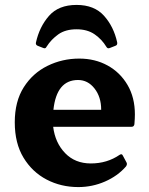

<svg xmlns="http://www.w3.org/2000/svg" viewBox="-20 -747 606 780"><path d="M291 -727Q363 -727 402.5 -683Q442 -639 456 -575Q458 -564 449 -561L426 -552Q417 -548 412 -557Q394 -587 364.5 -607.5Q335 -628 291 -628Q246 -628 217 -607.5Q188 -587 169 -557Q165 -548 156 -552L133 -561Q124 -565 126 -574Q140 -638 179 -682.5Q218 -727 291 -727ZM298 13Q228 13 169.5 -17.5Q111 -48 75.5 -106.5Q40 -165 40 -250Q40 -335 76.5 -392.5Q113 -450 173 -479.5Q233 -509 302 -509Q366 -509 417 -481Q468 -453 498 -402Q528 -351 528 -282Q528 -266 526 -242Q524 -232 515 -232H196Q204 -167 244.5 -125Q285 -83 349 -83Q415 -83 466 -118Q475 -124 479 -115L494 -87Q498 -80 492 -71Q458 -32 406.5 -9.5Q355 13 298 13ZM297 -422Q210 -422 197 -301H391V-302Q391 -353 364 -387.5Q337 -422 297 -422Z"/></svg>

Font: Hahmlet
Style: Bold
Weight: 700
Designer: Minjoo Ham & Mark Frömberg
Foundry: hypertype
Version: Version 1.002; ttfautohint (v1.8.3)